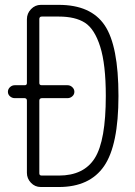

<svg xmlns="http://www.w3.org/2000/svg" viewBox="-20 -750 540 770"><path d="M137.7 -346.7V-54.7Q137.7 -45.9 147.5 -45.9H215.8Q316.4 -45.9 360.4 -116.2Q404.3 -186.5 404.3 -365.2Q404.3 -492.2 381.8 -563Q359.4 -633.8 320.8 -658.7Q282.2 -683.6 215.8 -683.6H147.5Q138.7 -683.6 137.7 -674.8V-417Q137.7 -408.2 147.5 -408.2H251Q261.7 -408.2 270 -400.4Q278.3 -392.6 278.3 -381.8Q278.3 -371.1 270 -363.8Q261.7 -356.4 251 -356.4H147.5Q137.7 -355.5 137.7 -346.7ZM39.1 -356.4Q28.3 -356.4 20 -363.8Q11.7 -371.1 11.7 -381.8Q11.7 -392.6 20 -400.4Q28.3 -408.2 39.1 -408.2H79.1Q87.9 -408.2 87.9 -417V-672.9Q87.9 -696.3 104.5 -713.4Q121.1 -730.5 143.6 -730.5H215.8Q344.7 -730.5 399.9 -648.4Q455.1 -566.4 455.1 -365.2Q455.1 -168 397.5 -84Q339.8 0 215.8 0H143.6Q120.1 0 104 -17.1Q87.9 -34.2 87.9 -56.6V-346.7Q87.9 -355.5 79.1 -356.4Z"/></svg>

Font: Rounded-X Mgen+ 2m light
Style: Regular
Weight: 200
Designer: [Source Han Sans]
Ryoko NISHIZUKA  (kana & ideographs); Paul D. Hunt (Latin, Greek & Cyrillic); Wenlong ZHANG  (bopomofo
Version: Version 1.059.20150602